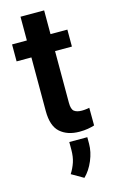

<svg xmlns="http://www.w3.org/2000/svg" viewBox="-137 -710 609 1015"><g transform="rotate(-15 168.0 -203.0)"><path d="M308.1 -528.3V-435.5H215.8V-152.3Q215.8 -116.7 230.2 -105.7Q244.6 -94.7 271.5 -94.7Q284.2 -94.7 294.9 -96.2Q305.7 -97.7 313 -99.1L313.5 -2.4Q297.4 2.9 277.1 6.3Q256.8 9.8 231.4 9.8Q166 9.8 126.2 -24.9Q86.4 -59.6 86.4 -142.1V-435.5H5.4V-528.3H86.4V-658.2H215.8V-528.3ZM262.7 48.3V84.5Q262.7 128.4 243.2 175Q223.6 221.7 192.4 252L127.4 214.4Q144.5 187.5 154.3 158.2Q164.1 128.9 164.1 89.8V48.3Z"/></g></svg>

Font: Vazirmatn RD UI SemiBold
Style: Regular
Weight: 600
Designer: Saber Rastikerdar
Foundry: Saber Rastikerdar
Version: Version 33.003